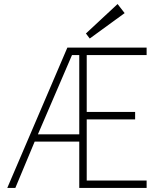

<svg xmlns="http://www.w3.org/2000/svg" viewBox="-20 -932 780 952"><path d="M16 0 314 -696H707V-659H410V-377H650V-340H410V-37H707V0H373V-230H152L56 0ZM373 -266V-659H337L168 -266ZM563 -912 598 -867 425 -741 406 -766Z"/></svg>

Font: M Major Mono Display
Style: Regular
Weight: 400
Designer: Emre Parlak
Foundry: Emre Parlak
Version: Version 2.000; ttfautohint (v1.8) -l 8 -r 50 -G 200 -x 14 -D